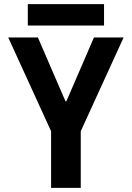

<svg xmlns="http://www.w3.org/2000/svg" viewBox="-20 -912 640 932"><path d="M228 0V-275L20 -730H164L298 -420H302L436 -730H580L372 -275V0ZM115 -788V-892H485V-788Z"/></svg>

Font: M PLUS Code Latin Expanded
Style: Bold
Weight: 700
Width: 7
Designer: Coji Morishita
Foundry: UNDERFOREST DESIGN
Version: Version 1.002; ttfautohint (v1.8.3)